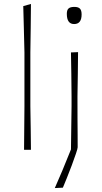

<svg xmlns="http://www.w3.org/2000/svg" viewBox="-20 -760 517 974"><path d="M102 0Q102.5 -56.5 103 -108.5Q103.5 -160.5 104 -221V-494Q102.5 -558 101 -616.5Q99.5 -675 98 -729L137 -740Q136.5 -679.5 135.8 -618.8Q135 -558 134 -494V-221Q135 -160.5 135.8 -108.5Q136.5 -56.5 137 0ZM258 194Q278.5 148 296.5 104.8Q314.5 61.5 340 -2L343 -221V-271Q342.5 -332 341.8 -385Q341 -438 340 -494L376 -495.5Q375.5 -439 374.8 -385.5Q374 -332 373 -271Q373 -204 373.2 -157.8Q373.5 -111.5 373.8 -77.5Q374 -43.5 374 -13Q374 -6.5 365.2 19.5Q356.5 45.5 343.8 79.5Q331 113.5 318.5 144.5Q306 175.5 299 192ZM356 -638Q319 -638 319 -690Q319 -709.5 328 -717.2Q337 -725 357 -725Q376.5 -725 385.2 -716.5Q394 -708 394 -687Q394 -638 356 -638Z"/></svg>

Font: Commissioner Loud Thin
Style: Regular
Weight: 100
Designer: Kostas Bartsokas
Foundry: Kostas Bartsokas
Version: Version 1.000; ttfautohint (v1.8.3)